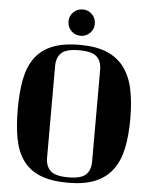

<svg xmlns="http://www.w3.org/2000/svg" viewBox="-64 -974 860 1096"><g transform="rotate(5 366.5 -425.5)"><path d="M290 -846Q290 -878 312 -900Q334 -922 366 -922Q397 -922 419 -900Q441 -878 441 -846Q441 -815 419 -793Q397 -771 366 -771Q334 -771 312 -793Q290 -815 290 -846ZM367 -719Q460 -719 522 -693Q584 -667 621.5 -616.5Q659 -566 674.5 -492.5Q690 -419 690 -323Q690 -227 674.5 -153.5Q659 -80 621.5 -30Q584 20 522 45.5Q460 71 367 71Q270 71 207.5 45.5Q145 20 109 -30Q73 -80 59 -153.5Q45 -227 45 -323Q45 -419 59 -492.5Q73 -566 109 -616.5Q145 -667 207.5 -693Q270 -719 367 -719ZM494 -587Q494 -635 467 -661.5Q440 -688 365 -688Q291 -688 263.5 -661.5Q236 -635 236 -587V-61Q236 -13 263.5 13.5Q291 40 365 40Q440 40 467 13.5Q494 -13 494 -61Z"/></g></svg>

Font: Cafe24 ClassicType
Style: Regular
Weight: 400
Designer: Cafe24 thkim, hmlim, mnelim & 4IR
Foundry: Cafe24
Version: Version 1.000